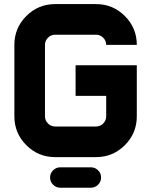

<svg xmlns="http://www.w3.org/2000/svg" viewBox="-20 -752 724 919"><path d="M439.5 -732.4Q520.5 -732.4 577.6 -675.3Q634.8 -618.2 634.8 -537.1H488.3Q488.3 -557.1 473.9 -571.5Q459.5 -585.9 439.5 -585.9H244.1Q224.1 -585.9 209.7 -571.5Q195.3 -557.1 195.3 -537.1V-195.3Q195.3 -175.3 209.7 -160.9Q224.1 -146.5 244.1 -146.5H439.5Q459.5 -146.5 473.9 -160.9Q488.3 -175.3 488.3 -195.3V-293H341.8V-439.5H634.8V-195.3Q634.8 -114.3 577.6 -57.1Q520.5 0 439.5 0H244.1Q163.1 0 106 -57.1Q48.8 -114.3 48.8 -195.3V-537.1Q48.8 -618.2 106 -675.3Q163.1 -732.4 244.1 -732.4ZM463.9 97.7Q463.9 117.7 449.5 132.1Q435.1 146.5 415 146.5H268.6Q248.5 146.5 234.1 132.1Q219.7 117.7 219.7 97.7Q219.7 77.6 234.1 63.2Q248.5 48.8 268.6 48.8H415Q435.1 48.8 449.5 63.2Q463.9 77.6 463.9 97.7Z"/></svg>

Font: Audex
Style: Regular
Weight: 400
Designer: GGBotNet
Foundry: GGBotNet
Version: 1.00